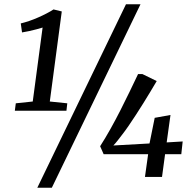

<svg xmlns="http://www.w3.org/2000/svg" viewBox="-20 -835 904 906"><path d="M54.5 -347.5 134.5 -356 181 -705Q170 -701.5 153.2 -697Q136.5 -692.5 118.5 -688.5Q100.5 -684.5 84 -682L78 -724.5Q97 -729 118.2 -736.2Q139.5 -743.5 160.5 -752.8Q181.5 -762 200.2 -771.8Q219 -781.5 232.5 -790.5L271.5 -781L215 -356L297.5 -347.5L293.5 -312.5H50ZM574.5 -815H643L224.5 51H156ZM664 0 679 -107.5H469L452.5 -145Q477.5 -184 501.5 -227Q525.5 -270 548 -314.2Q570.5 -358.5 591.5 -402Q612.5 -445.5 631.5 -485.5H652L719.5 -452.5Q706 -429.5 690 -403Q674 -376.5 656.5 -348.2Q639 -320 621.2 -292.8Q603.5 -265.5 587 -241.5Q570.5 -217.5 556 -199Q545.5 -185.5 535.8 -172.8Q526 -160 515 -148.5L685.5 -158L710 -279L784.5 -292.5L766.5 -163L842 -167.5L835.5 -107.5H759L744.5 0Z"/></svg>

Font: Merriweather 36pt
Style: Italic
Weight: 400
Italic angle: -7.8°
Version: Version 2.101